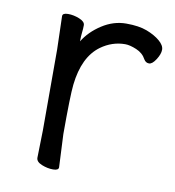

<svg xmlns="http://www.w3.org/2000/svg" viewBox="-63 -543 556 609"><g transform="rotate(10 215.0 -238.0)"><path d="M92 -18 94 -106V-367L91 -474Q91 -484 109 -484Q127 -484 145.5 -476.5Q164 -469 164 -457.5Q164 -446 162.5 -434Q161 -422 161 -405Q181 -438 218 -462Q255 -486 296 -486Q337 -486 363 -476Q389 -466 405.5 -452Q422 -438 422 -424Q422 -410 410.5 -392Q399 -374 388.5 -374Q378 -374 372 -384Q362 -403 340.5 -412Q319 -421 304 -421Q262 -421 226 -395Q174 -357 164 -266Q160 -230 160 -106L165 0Q165 10 147 10Q129 10 110.5 2.5Q92 -5 92 -18Z"/></g></svg>

Font: ToneOZ-Pinyin-WenKai-Regular
Style: Regular
Weight: 400
Designer: Fontworks Inc.
Foundry: ToneOZ
Version: Version 0.240331